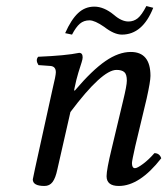

<svg xmlns="http://www.w3.org/2000/svg" viewBox="-20 -613 560 643"><path d="M89.8 -12.2Q89.8 -14.6 97.2 -47.9L155.8 -314Q167 -359.9 167 -371.1Q167 -390.6 148.9 -392.1L108.9 -395Q98.1 -411.6 107.9 -422.9Q201.2 -426.8 245.1 -436Q256.8 -436 256.8 -420.9Q256.8 -415 253.2 -403.8Q249.5 -392.6 242.4 -369.6Q235.4 -346.7 230 -319.8L228 -310.1H231Q288.6 -377.9 333 -408.4Q377.4 -439 418 -439Q483.9 -439 483.9 -358.9Q483.9 -340.3 471.2 -283.2L433.1 -124Q421.9 -74.2 421.9 -66.9Q421.9 -49.8 432.1 -49.8Q439.9 -49.8 459.2 -64.2Q478.5 -78.6 497.1 -100.1Q514.2 -100.1 520 -83Q447.8 9.8 377.9 9.8Q336.9 9.8 336.9 -22.9Q336.9 -44.9 354 -115.2L392.1 -274.9Q404.8 -326.7 404.8 -342.8Q404.8 -364.3 396.2 -371.6Q387.7 -378.9 370.1 -378.9Q321.8 -378.9 215.8 -237.8L171.9 -44.9Q166 -16.6 156 -3.4Q146 9.8 128.9 9.8Q89.8 9.8 89.8 -12.2ZM410.2 -541Q427.7 -541 441.2 -551.8Q454.6 -562.5 470.2 -592.8Q472.2 -592.3 481.7 -589.8Q491.2 -587.4 493.2 -586.9Q457.5 -497.1 388.2 -497.1Q362.3 -497.1 329.1 -522.9Q297.4 -544.9 279.8 -544.9Q260.7 -544.9 247.6 -533.7Q234.4 -522.5 221.2 -497.1Q215.3 -498.5 198.2 -502Q218.3 -547.4 241.5 -569.1Q264.6 -590.8 295.9 -590.8Q328.1 -590.8 361.8 -563Q387.2 -541 410.2 -541Z"/></svg>

Font: Common Serif
Style: Italic
Weight: 400
Italic angle: -12°
Designer: Philipp H. Poll, Khaled Hosny
Foundry: Stefan Peev, Context Ltd.
Version: Version 1.026